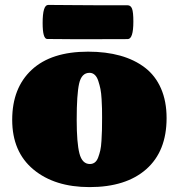

<svg xmlns="http://www.w3.org/2000/svg" viewBox="-20 -743 723 776"><path d="M170.9 -585.4Q152.3 -585.4 152.3 -649.9Q152.3 -723.1 174.8 -723.1Q203.1 -723.1 271.2 -722.4Q339.4 -721.7 380.4 -721.7H495.6Q508.3 -721.7 513.7 -707.8Q519 -693.8 519 -655.8Q519 -585 496.1 -585Q463.9 -585 391.6 -584.7Q319.3 -584.5 286.6 -584.5Q266.6 -584.5 227.8 -585Q189 -585.4 170.9 -585.4ZM341.8 13.2Q200.7 13.2 115 -58.1Q29.3 -129.4 29.3 -258.8Q29.3 -387.7 108.2 -460.9Q187 -534.2 335.9 -534.2Q408.2 -534.2 465.8 -518.1Q523.4 -502 565.7 -469.7Q607.9 -437.5 630.6 -385.7Q653.3 -334 653.3 -265.6Q653.3 -131.8 571.3 -59.3Q489.3 13.2 341.8 13.2ZM290 -258.3Q290 -166 301 -123Q312 -80.1 343.3 -80.1Q354.5 -80.1 363 -86.4Q371.6 -92.8 376.7 -106.4Q381.8 -120.1 385.3 -135Q388.7 -149.9 390.1 -173.8Q391.6 -197.8 392.1 -217.3Q392.6 -236.8 392.6 -266.6Q392.6 -289.1 392.3 -303.5Q392.1 -317.9 390.6 -342.5Q389.2 -367.2 386 -383.1Q382.8 -398.9 377.4 -415.5Q372.1 -432.1 363 -440.4Q354 -448.7 341.8 -448.7Q309.6 -448.7 299.8 -405.3Q290 -361.8 290 -258.3Z"/></svg>

Font: Coustard Black
Style: Regular
Weight: 900
Foundry: vernon adams
Version: Version 1.001;